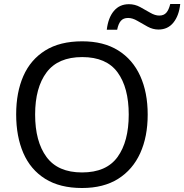

<svg xmlns="http://www.w3.org/2000/svg" viewBox="-20 -932 923 962"><path d="M720 -358Q720 -247 682.5 -164.5Q645 -82 572 -36Q499 10 391 10Q280 10 206.5 -36Q133 -82 97 -165Q61 -248 61 -359Q61 -469 97 -551Q133 -633 206.5 -679Q280 -725 392 -725Q499 -725 572 -679.5Q645 -634 682.5 -551.5Q720 -469 720 -358ZM156 -358Q156 -223 213 -145.5Q270 -68 391 -68Q513 -68 569 -145.5Q625 -223 625 -358Q625 -493 569 -569.5Q513 -646 392 -646Q271 -646 213.5 -569.5Q156 -493 156 -358ZM515 -783Q522 -843 550.5 -877Q579 -911 626 -911Q656 -911 682.5 -896.5Q709 -882 733 -868Q757 -854 778 -854Q801 -854 813.5 -868.5Q826 -883 833 -912H883Q877 -854 849 -819Q821 -784 774 -784Q746 -784 719.5 -798.5Q693 -813 668.5 -827.5Q644 -842 622 -842Q598 -842 585.5 -827.5Q573 -813 567 -783Z"/></svg>

Font: Noto Sans Glagolitic
Style: Regular
Weight: 400
Designer: Monotype Design Team
Foundry: Monotype Imaging Inc.
Version: Version 2.004; ttfautohint (v1.8.4.7-5d5b)